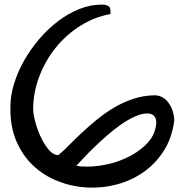

<svg xmlns="http://www.w3.org/2000/svg" viewBox="-20 -832 824 856"><path d="M26.4 -357.4Q26.4 -405.3 42.5 -458Q58.6 -510.7 86.9 -561Q115.2 -611.3 153.8 -656.7Q192.4 -702.1 237.8 -736.8Q283.2 -771.5 333 -791.5Q382.8 -811.5 433.6 -811.5Q451.2 -811.5 462.9 -805.2Q474.6 -798.8 472.7 -769.5Q399.4 -755.9 336.4 -715.8Q273.4 -675.8 227.1 -617.7Q180.7 -559.6 154.3 -488.8Q127.9 -418 127.9 -343.8Q127.9 -325.2 136.7 -291Q145.5 -256.8 160.6 -223.6Q175.8 -190.4 196.3 -165.5Q216.8 -140.6 240.2 -140.6Q259.8 -156.2 285.2 -182.1Q310.5 -208 341.8 -237.3Q373 -266.6 409.7 -296.9Q446.3 -327.1 487.3 -351.6Q528.3 -376 573.7 -391.1Q619.1 -406.2 668 -407.2Q689.5 -407.2 706.1 -397Q722.7 -386.7 733.9 -370.1Q745.1 -353.5 751 -333Q756.8 -312.5 756.8 -293Q746.1 -214.8 709 -157.7Q671.9 -100.6 618.2 -63.5Q564.5 -26.4 499 -9.3Q433.6 7.8 366.7 3.9Q299.8 0 237.8 -24.4Q175.8 -48.8 127.9 -93.8Q80.1 -138.7 52.2 -204.6Q24.4 -270.5 26.4 -357.4ZM635.7 -326.2Q611.3 -326.2 581.1 -312.5Q550.8 -298.8 520 -277.3Q489.3 -255.9 458.5 -229Q427.7 -202.1 400.9 -176.3Q374 -150.4 353 -127.9Q332 -105.5 320.3 -92.8Q365.2 -85 424.8 -93.3Q484.4 -101.6 539.1 -126Q593.8 -150.4 633.3 -189.9Q672.9 -229.5 676.8 -284.2Q676.8 -326.2 635.7 -326.2Z"/></svg>

Font: Architects Daughter-petzku
Style: Regular
Weight: 400
Designer: Kimberly Geswein
Foundry: Kimberly Geswein
Version: Version 1.000 2010 initial release